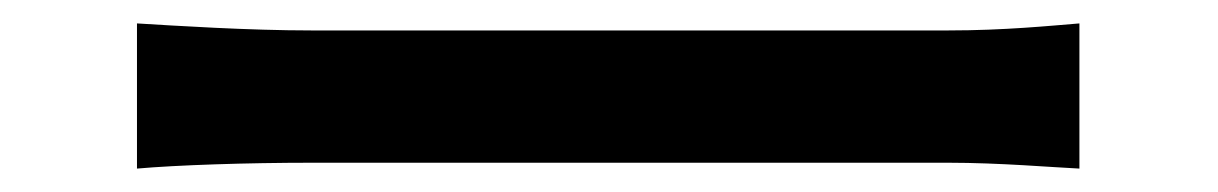

<svg xmlns="http://www.w3.org/2000/svg" viewBox="-20 -466 1040 164"><path d="M97 -322C131 -325 191 -327 246 -327H790C834 -327 880 -323 902 -322V-446C877 -444 838 -440 790 -440H246C192 -440 130 -444 97 -446Z"/></svg>

Font: Noto Sans Japanese Medium
Style: Regular
Weight: 500
Designer: Ryoko NISHIZUKA (kana & ideographs); Paul D. Hunt (Latin, Greek & Cyrillic); Wenlong ZHANG (bopomofo); Sandoll Communica
Foundry: Adobe Systems Incorporated
Version: Version 1.000;PS 1;hotconv 1.0.78;makeotf.lib2.5.61930